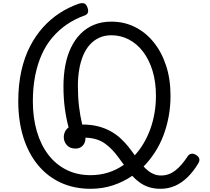

<svg xmlns="http://www.w3.org/2000/svg" viewBox="-20 -1161 1312 1198"><path d="M545 17Q441 17 357.5 -22Q274 -61 215 -133.5Q156 -206 125 -306.5Q94 -407 94 -529Q94 -632 113 -717.5Q132 -803 167 -871Q202 -939 249 -991Q296 -1043 352.5 -1079.5Q409 -1116 472 -1138Q493 -1144 505.5 -1139.5Q518 -1135 525 -1116Q533 -1096 528.5 -1083Q524 -1070 507 -1064Q448 -1043 398 -1009Q348 -975 308 -928.5Q268 -882 241 -822Q214 -762 199.5 -689Q185 -616 185 -529Q185 -426 210 -341Q235 -256 282 -195Q329 -134 395.5 -101Q462 -68 545 -68Q603 -68 655.5 -84.5Q708 -101 753 -133Q735 -157 717.5 -181Q700 -205 680 -226Q660 -247 636 -264.5Q612 -282 581.5 -291.5Q551 -301 513 -302Q514 -282 506 -266.5Q498 -251 484 -242.5Q470 -234 451 -234Q416 -234 397 -255.5Q378 -277 378 -305Q378 -323 385.5 -339Q393 -355 408 -366Q393 -422 384.5 -485Q376 -548 376 -623Q376 -692 387.5 -753Q399 -814 423 -864Q447 -914 482.5 -950Q518 -986 566 -1006Q614 -1026 675 -1026Q754 -1026 821 -993Q888 -960 938 -898.5Q988 -837 1016 -752.5Q1044 -668 1044 -563Q1044 -497 1032.5 -434.5Q1021 -372 999.5 -315.5Q978 -259 946.5 -210.5Q915 -162 876 -122Q891 -106 907 -93.5Q923 -81 942.5 -73.5Q962 -66 985 -66Q1033 -66 1072.5 -96Q1112 -126 1152 -187Q1160 -199 1173.5 -201.5Q1187 -204 1202 -195Q1219 -185 1223 -172Q1227 -159 1218 -143Q1187 -91 1150 -55Q1113 -19 1071 -1Q1029 17 982 17Q941 17 909 6.5Q877 -4 851.5 -22.5Q826 -41 805 -64Q750 -26 684.5 -4.5Q619 17 545 17ZM675 -941Q632 -941 598 -925Q564 -909 539 -880.5Q514 -852 498 -813Q482 -774 474 -726Q466 -678 466 -625Q466 -556 473 -497Q480 -438 493 -384Q549 -384 593 -372.5Q637 -361 671.5 -341.5Q706 -322 732.5 -297.5Q759 -273 780.5 -246Q802 -219 821 -192Q852 -226 876.5 -267.5Q901 -309 918 -356Q935 -403 944 -455.5Q953 -508 953 -563Q953 -649 932 -718.5Q911 -788 873 -838Q835 -888 784 -914.5Q733 -941 675 -941Z"/></svg>

Font: Playwrite BR
Style: Regular
Weight: 400
Designer: Veronika Burian, José Scaglione
Foundry: TypeTogether
Version: Version 1.002